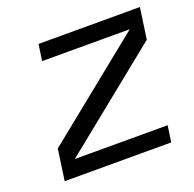

<svg xmlns="http://www.w3.org/2000/svg" viewBox="-96 -598 703 696"><g transform="rotate(-20 256.0 -250.0)"><path d="M102 -63H460L451 0H40L57 -120L450 -437H112L121 -500H512L495 -380Z"/></g></svg>

Font: Fivo Sans Modern
Style: Italic
Weight: 400
Designer: Alexander Slobzheninov
Foundry: Alexander Slobzheninov
Version: 1.0